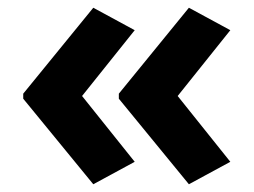

<svg xmlns="http://www.w3.org/2000/svg" viewBox="-20 -522 655 496"><path d="M40 -280 221 -502 328 -444 192 -274 328 -104 221 -46 40 -267ZM287 -280 468 -502 575 -444 439 -274 575 -104 468 -46 287 -267Z"/></svg>

Font: Noto Sans Tangsa
Style: Regular
Weight: 400
Designer: David Williams
Foundry: Google LLC
Version: Version 1.504